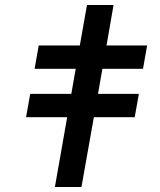

<svg xmlns="http://www.w3.org/2000/svg" viewBox="-20 -746 640 766"><path d="M248 -278.5H84L100.5 -371.5H264.5L282 -471.5H118L134.5 -564.5H298.5L327 -726H433L405 -564.5H567L550.5 -471.5H388.5L371 -371.5H534L517.5 -278.5H354.5L305 0H199Z"/></svg>

Font: JuliaMono ExtraBold
Style: Italic
Weight: 800
Italic angle: -9°
Monospace: yes
Designer: cormullion
Foundry: corm
Version: Version 0.057; ttfautohint (v1.8.4)